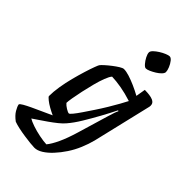

<svg xmlns="http://www.w3.org/2000/svg" viewBox="-345 -836 1129 1129"><g transform="rotate(45 219.5 -271.5)"><path d="M178 200Q166 200 142.5 197.5Q119 195 91.5 191Q64 187 38 181.5Q12 176 -7 169Q-37 147 -51 123Q-65 99 -67 85Q-65 78 -46.5 67.5Q-28 57 -0.5 44Q27 31 58.5 17Q90 3 120 -11Q100 -20 78.5 -32Q57 -44 41.5 -56.5Q26 -69 24 -75Q24 -111 31 -155Q38 -199 49.5 -243Q61 -287 72.5 -324Q84 -361 93 -385Q102 -409 105 -413Q111 -421 126.5 -435Q142 -449 161.5 -464Q181 -479 198 -489.5Q215 -500 224 -500Q243 -500 270 -491.5Q297 -483 327.5 -469.5Q358 -456 387 -440L397 -500Q406 -500 421 -499Q436 -498 451.5 -494.5Q467 -491 477 -482.5Q487 -474 487 -459Q487 -458 487 -454.5Q487 -451 486 -448L399 -81Q389 -42 372 -1.5Q355 39 331.5 74.5Q308 110 281.5 138.5Q255 167 228.5 183.5Q202 200 178 200ZM214 136Q234 112 255 67Q276 22 296 -45L352 -233Q359 -257 365.5 -276Q372 -295 376 -301L371 -304Q351 -263 323 -212Q295 -161 266.5 -114Q238 -67 211 -36Q198 -20 175 -1.5Q152 17 127 34.5Q102 52 79.5 67Q57 82 44 91Q58 100 88.5 110.5Q119 121 154 128Q189 135 214 136ZM179 -86Q184 -86 198 -103Q212 -120 231 -148Q250 -176 272 -209Q294 -242 314.5 -276Q335 -310 351.5 -339.5Q368 -369 377 -387Q327 -403 284 -410.5Q241 -418 206 -419Q195 -407 183.5 -377Q172 -347 162 -308.5Q152 -270 143.5 -231Q135 -192 130 -162Q125 -132 125 -120Q135 -108 153 -97Q171 -86 179 -86ZM312 -593Q303 -593 290 -608Q277 -623 267.5 -641.5Q258 -660 258 -673Q258 -683 270.5 -695Q283 -707 300.5 -718Q318 -729 335 -736Q352 -743 361 -743Q372 -743 383.5 -728.5Q395 -714 403 -694.5Q411 -675 411 -662Q411 -652 399.5 -640Q388 -628 371 -617.5Q354 -607 338 -600Q322 -593 312 -593Z"/></g></svg>

Font: Texturina Medium 12pt SemiBold
Style: Italic
Weight: 600
Italic angle: -11°
Version: Version 1.002